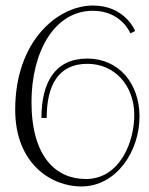

<svg xmlns="http://www.w3.org/2000/svg" viewBox="-20 -655 540 695"><path d="M317 -635C189 -635 35 -507 35 -258C35 -61 167 20 274 20C402 20 485 -108 485 -233C485 -353 410 -443 296 -443C178 -443 130 -355 130 -228H149C149 -346 191 -424 296 -424C396 -424 465 -345 466 -241C467 -142 414 -7 291 -7C182 -7 94 -88 94 -286C94 -464 175 -616 316 -616C418 -616 451 -537 452 -534L469 -543C468 -547 430 -635 317 -635Z"/></svg>

Font: Clicker Script
Style: Regular
Weight: 400
Designer: Astigmatic (AOETI)
Foundry: Astigmatic (AOETI)
Version: Version 1.000